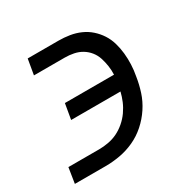

<svg xmlns="http://www.w3.org/2000/svg" viewBox="-124 -637 748 755"><g transform="rotate(-30 250.0 -260.0)"><path d="M8 0 19 -70H159Q179 -70 201 -74Q223 -78 242.5 -87.5Q262 -97 279.5 -112Q297 -127 310 -145.5Q323 -164 331.5 -184Q340 -204 345 -225H121L133 -295H356Q357 -315 354 -335Q351 -355 345 -373.5Q339 -392 327 -407Q315 -422 298.5 -432Q282 -442 262 -446Q242 -450 222 -450H82L94 -520H234Q259 -520 284 -516Q309 -512 331.5 -502Q354 -492 372 -476Q390 -460 403 -440Q416 -420 423 -396Q430 -372 432.5 -347Q435 -322 434 -296.5Q433 -271 428 -245Q423 -212 412.5 -179.5Q402 -147 382.5 -117.5Q363 -88 336.5 -64.5Q310 -41 278.5 -26.5Q247 -12 213.5 -6Q180 0 148 0Z"/></g></svg>

Font: Iosevka SS18
Style: Italic
Weight: 400
Italic angle: -9°
Monospace: yes
Designer: Belleve Invis
Foundry: Belleve Invis
Version: Version 25.1.1; ttfautohint (v1.8.4)